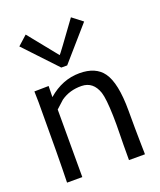

<svg xmlns="http://www.w3.org/2000/svg" viewBox="-119 -693 640 769"><g transform="rotate(-20 201.0 -308.5)"><path d="M366 0H298Q298 -76 299 -113Q300 -154 299 -188Q297 -262 288 -290Q270 -343 221 -344Q170 -345 132 -318L99 -288V0H34Q37 -104 37 -341Q37 -365 36 -388L97 -389L96 -342Q157 -395 230 -395Q299 -395 330 -352Q364 -305 364 -187Q364 -104 365 -58Q365 -43 365.5 -30.5Q366 -18 366 -8.5Q366 1 366 0ZM275 -617 319 -583 195 -441H170L41 -578L81 -614L181 -490Q183 -490 275 -617Z"/></g></svg>

Font: GFS Neohellenic Rg
Style: Regular
Weight: 400
Designer: Takis Katsoulidis and George D. Matthiopoulos
Foundry: Takis Katsoulidis and George D. Matthiopoulos
Version: Version 1.0